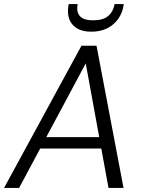

<svg xmlns="http://www.w3.org/2000/svg" viewBox="-31 -925 707 945"><path d="M-11 0 370 -700H444L577 0H503L391 -613L63 0ZM131 -194 161 -250H489L500 -194ZM418 -769Q374 -769 347 -786Q320 -803 310 -831Q300 -859 305 -892L307 -905H351Q344 -867 362 -846Q380 -825 428 -825Q476 -825 501 -846Q526 -867 533 -905H578L576 -892Q570 -859 550 -831Q530 -803 497 -786Q464 -769 418 -769Z"/></svg>

Font: DM Sans 11pt Light
Style: Italic
Weight: 300
Italic angle: -10°
Version: Version 4.004;gftools[0.9.30]